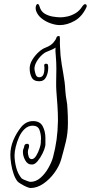

<svg xmlns="http://www.w3.org/2000/svg" viewBox="-20 -886 455 964"><path d="M133 58Q127 58 113 52Q99 46 86 38Q73 30 69 26Q57 12 48.5 -12.5Q40 -37 36 -63.5Q32 -90 32 -108Q32 -146 47 -182Q62 -218 87 -249Q99 -263 113.5 -270.5Q128 -278 146 -278Q181 -278 194.5 -252Q208 -226 208 -193V-175Q208 -169 208 -162Q208 -155 206 -149Q204 -137 193.5 -115.5Q183 -94 169 -77Q155 -60 141 -60Q119 -59 107 -80.5Q95 -102 95 -123Q95 -134 98 -139.5Q101 -145 102 -153Q104 -164 117 -164Q126 -164 126 -153Q126 -145 122 -136Q121 -133 120.5 -130Q120 -127 120 -122Q120 -112 124 -99.5Q128 -87 140 -87Q152 -88 162 -104.5Q172 -121 178.5 -140.5Q185 -160 185 -170Q185 -175 185 -179Q185 -183 186 -188Q186 -213 178 -234Q170 -255 144 -255Q122 -255 104.5 -239Q87 -223 76 -198.5Q65 -174 59 -149Q53 -124 53 -106Q53 -78 61 -46Q69 -14 88 9Q91 12 100 16Q109 20 119 23.5Q129 27 133 27Q160 27 183 7Q206 -13 222.5 -42Q239 -71 246 -96Q258 -141 264 -184.5Q270 -228 271 -280Q271 -317 268.5 -354.5Q266 -392 263 -429Q262 -440 262 -452Q262 -464 262 -475Q262 -492 262.5 -508.5Q263 -525 263 -541Q263 -574 260 -607Q259 -617 258.5 -627Q258 -637 259 -647Q252 -642 242 -637.5Q232 -633 217 -627Q203 -622 188 -607.5Q173 -593 163 -575Q153 -557 153 -541Q153 -533 158 -515.5Q163 -498 176 -498Q192 -498 197.5 -511Q203 -524 203 -540Q203 -544 203 -548Q203 -552 202 -556V-558Q202 -566 211 -566Q221 -566 221 -558Q222 -555 222 -551.5Q222 -548 222 -544Q222 -520 211.5 -499Q201 -478 177 -478Q149 -478 139 -497.5Q129 -517 129 -542Q129 -564 142 -585.5Q155 -607 173.5 -624Q192 -641 209 -647Q235 -657 247.5 -671.5Q260 -686 263 -696Q265 -704 273 -705Q281 -706 280 -700L281 -689Q280 -669 281.5 -648.5Q283 -628 284 -607Q289 -563 297.5 -518Q306 -473 308 -431Q310 -403 314 -383.5Q318 -364 319 -336Q320 -317 320.5 -304Q321 -291 321 -269Q321 -217 310.5 -174Q300 -131 287 -85Q278 -53 254 -19.5Q230 14 198 36Q166 58 133 58ZM280 -760Q260 -760 235 -768.5Q210 -777 189.5 -793Q169 -809 161 -832Q160 -836 159.5 -839.5Q159 -843 159 -846Q159 -854 162 -860Q165 -866 169 -866Q175 -866 179 -852Q186 -828 205 -817Q224 -806 246.5 -802.5Q269 -799 284 -799Q297 -799 317 -803Q337 -807 358 -819Q379 -831 394 -855Q401 -865 407 -865Q417 -865 415 -852Q393 -803 355 -781.5Q317 -760 280 -760Z"/></svg>

Font: Ruge Boogie
Style: Regular
Weight: 400
Designer: Robert E. Leuschke
Foundry: Robert E. Leuschke
Version: Version 1.010; ttfautohint (v1.8.3)